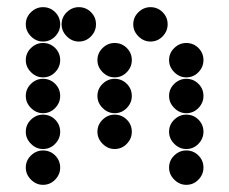

<svg xmlns="http://www.w3.org/2000/svg" viewBox="-20 -518 640 536"><path d="M52 -450Q52 -431 66.5 -416.5Q81 -402 100 -402Q120 -402 134 -416.5Q148 -431 148 -450Q148 -470 134 -484Q120 -498 100 -498Q81 -498 66.5 -484Q52 -470 52 -450ZM152 -450Q152 -431 166.5 -416.5Q181 -402 200 -402Q220 -402 234 -416.5Q248 -431 248 -450Q248 -470 234 -484Q220 -498 200 -498Q181 -498 166.5 -484Q152 -470 152 -450ZM352 -450Q352 -431 366.5 -416.5Q381 -402 400 -402Q420 -402 434 -416.5Q448 -431 448 -450Q448 -470 434 -484Q420 -498 400 -498Q381 -498 366.5 -484Q352 -470 352 -450ZM52 -350Q52 -331 66.5 -316.5Q81 -302 100 -302Q120 -302 134 -316.5Q148 -331 148 -350Q148 -370 134 -384Q120 -398 100 -398Q81 -398 66.5 -384Q52 -370 52 -350ZM252 -350Q252 -331 266.5 -316.5Q281 -302 300 -302Q320 -302 334 -316.5Q348 -331 348 -350Q348 -370 334 -384Q320 -398 300 -398Q281 -398 266.5 -384Q252 -370 252 -350ZM452 -350Q452 -331 466.5 -316.5Q481 -302 500 -302Q520 -302 534 -316.5Q548 -331 548 -350Q548 -370 534 -384Q520 -398 500 -398Q481 -398 466.5 -384Q452 -370 452 -350ZM52 -250Q52 -231 66.5 -216.5Q81 -202 100 -202Q120 -202 134 -216.5Q148 -231 148 -250Q148 -270 134 -284Q120 -298 100 -298Q81 -298 66.5 -284Q52 -270 52 -250ZM252 -250Q252 -231 266.5 -216.5Q281 -202 300 -202Q320 -202 334 -216.5Q348 -231 348 -250Q348 -270 334 -284Q320 -298 300 -298Q281 -298 266.5 -284Q252 -270 252 -250ZM452 -250Q452 -231 466.5 -216.5Q481 -202 500 -202Q520 -202 534 -216.5Q548 -231 548 -250Q548 -270 534 -284Q520 -298 500 -298Q481 -298 466.5 -284Q452 -270 452 -250ZM52 -150Q52 -131 66.5 -116.5Q81 -102 100 -102Q120 -102 134 -116.5Q148 -131 148 -150Q148 -170 134 -184Q120 -198 100 -198Q81 -198 66.5 -184Q52 -170 52 -150ZM252 -150Q252 -131 266.5 -116.5Q281 -102 300 -102Q320 -102 334 -116.5Q348 -131 348 -150Q348 -170 334 -184Q320 -198 300 -198Q281 -198 266.5 -184Q252 -170 252 -150ZM452 -150Q452 -131 466.5 -116.5Q481 -102 500 -102Q520 -102 534 -116.5Q548 -131 548 -150Q548 -170 534 -184Q520 -198 500 -198Q481 -198 466.5 -184Q452 -170 452 -150ZM52 -50Q52 -31 66.5 -16.5Q81 -2 100 -2Q120 -2 134 -16.5Q148 -31 148 -50Q148 -70 134 -84Q120 -98 100 -98Q81 -98 66.5 -84Q52 -70 52 -50ZM452 -50Q452 -31 466.5 -16.5Q481 -2 500 -2Q520 -2 534 -16.5Q548 -31 548 -50Q548 -70 534 -84Q520 -98 500 -98Q481 -98 466.5 -84Q452 -70 452 -50Z"/></svg>

Font: Matrix Sans Print
Style: Regular
Weight: 400
Designer: Brad Neil
Version: Version 1.100